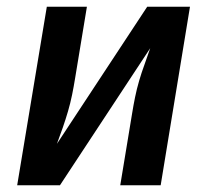

<svg xmlns="http://www.w3.org/2000/svg" viewBox="-20 -550 640 570"><path d="M31 0 119 -530H238L203 -318Q199 -293 194 -268.5Q189 -244 182 -220Q175 -196 166.5 -171.5Q158 -147 149 -123L417 -530H544L457 0H337L372 -212Q376 -237 381 -261.5Q386 -286 393 -310Q400 -334 409 -358.5Q418 -383 426 -407L158 0Z"/></svg>

Font: Iosevka Curly Slab Extended
Style: Bold Italic
Weight: 700
Width: 7
Italic angle: -9°
Monospace: yes
Designer: Belleve Invis
Foundry: Belleve Invis
Version: Version 11.0.0; ttfautohint (v1.8.3)